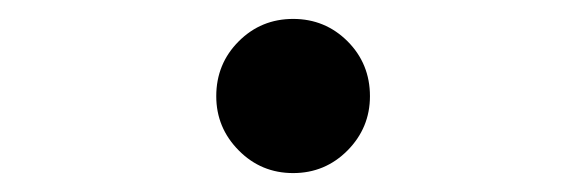

<svg xmlns="http://www.w3.org/2000/svg" viewBox="-20 -175 626 205"><path d="M293 9.8Q258.8 9.8 234.9 -14.4Q210.9 -38.6 210.9 -72.3Q210.9 -106.9 234.9 -130.9Q258.8 -154.8 293 -154.8Q327.1 -154.8 351.1 -130.9Q375 -106.9 375 -72.3Q375 -38.6 351.1 -14.4Q327.1 9.8 293 9.8Z"/></svg>

Font: Cascadia Code SemiBold
Style: Regular
Weight: 600
Monospace: yes
Designer: Aaron Bell
Foundry: Saja Typeworks
Version: Version 2404.023; ttfautohint (v1.8.4)